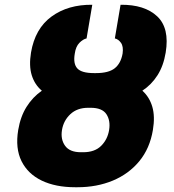

<svg xmlns="http://www.w3.org/2000/svg" viewBox="-20 -780 736 810"><path d="M384.9 -471.6Q438.2 -471.6 464 -492Q489.7 -512.4 497.2 -554Q501.4 -583.8 490.4 -599.3Q479.4 -614.7 464.5 -617.9L488.6 -759.9Q589.8 -761 642.9 -711.3Q696 -661.6 679 -558.2Q669.7 -502.1 644.4 -462.4Q619 -422.6 580.6 -397.4Q610.4 -370.7 622.5 -329.7Q634.6 -288.7 625 -231.5Q612.2 -154.1 567.8 -100.1Q523.4 -46.2 456 -18.1Q388.5 9.9 306.8 9.9H296.9Q214.5 9.9 156.1 -18.1Q97.7 -46.2 70.8 -100.1Q44 -154.1 56.8 -231.5Q66.4 -288.7 92.2 -329.5Q117.9 -370.4 156.6 -397.4Q126.4 -422.6 114 -462.4Q101.6 -502.1 110.8 -558.2Q127.8 -659.4 197.4 -710.2Q267 -761 369.3 -759.9L345.2 -617.9Q330.3 -614.7 315 -599.3Q299.7 -583.8 295.5 -554Q288 -511.4 306.1 -491.5Q324.2 -471.6 376.4 -471.6ZM362.2 -325.3H352.3Q305.4 -325.3 276.6 -298.1Q247.9 -271 241.5 -231.5Q235.1 -192.1 254.6 -165Q274.1 -137.8 321 -137.8H331Q380 -137.8 407 -165Q433.9 -192.1 440.3 -231.5Q446.7 -271 429 -298.1Q411.2 -325.3 362.2 -325.3Z"/></svg>

Font: Inter UI Black
Style: Italic
Weight: 900
Italic angle: -9.39999°
Designer: Rasmus Andersson
Foundry: rsms
Version: 3.2;8d6f07862